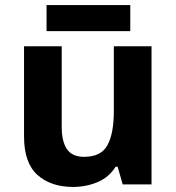

<svg xmlns="http://www.w3.org/2000/svg" viewBox="-20 -729 697 759"><path d="M579 -546V0H465L445 -70H437Q411 -28 365.5 -9Q320 10 269 10Q181 10 128 -37.5Q75 -85 75 -190V-546H224V-227Q224 -169 245 -139Q266 -109 312 -109Q380 -109 405 -155.5Q430 -202 430 -289V-546ZM495 -709V-606H164V-709Z"/></svg>

Font: Noto IKEA Simplified Chinese
Style: Bold
Weight: 700
Designer: Monotype Design Team
Foundry: Monotype Imaging Inc.
Version: Version 1.100